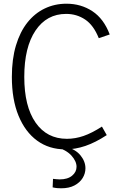

<svg xmlns="http://www.w3.org/2000/svg" viewBox="-20 -797 621 1036"><path d="M530 -114 556 -68Q495 -28 440.5 -9.5Q386 9 333 9Q245 9 180.5 -38Q116 -85 80 -172.5Q44 -260 44 -382Q44 -478 66 -551.5Q88 -625 127.5 -675Q167 -725 221 -751Q275 -777 339 -777Q417 -777 478.5 -736.5Q540 -696 572 -611L513 -591Q485 -661 439.5 -691.5Q394 -722 337 -722Q232 -722 171.5 -632Q111 -542 111 -382Q111 -223 172 -135.5Q233 -48 341 -48Q386 -48 431 -63.5Q476 -79 530 -114ZM310 219Q299 219 288 218Q277 217 264 214L266 168Q276 169 284.5 170Q293 171 302 171Q345 171 369 151Q393 131 393 103Q393 73 365.5 42.5Q338 12 280 -6H333Q387 8 414 41Q441 74 441 111Q441 139 426 163.5Q411 188 382 203.5Q353 219 310 219Z"/></svg>

Font: Yaldevi Light
Style: Regular
Weight: 300
Designer: Sol Matas, Rajitha Manaperi, Kosala Senevirathne
Foundry: Mooniak
Version: Version 1.100